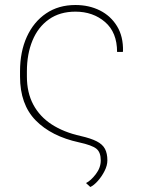

<svg xmlns="http://www.w3.org/2000/svg" viewBox="-20 -558 572 763"><path d="M338.9 185.1 321.8 169.4Q341.3 159.7 360.8 134Q380.4 108.4 380.4 79.6Q380.4 46.9 363 33Q345.7 19 294.4 7.8Q184.1 -16.1 121.8 -79.6Q59.6 -143.1 59.6 -253.9V-274.4Q59.6 -352.5 86.7 -411.9Q113.8 -471.2 163.1 -504.6Q212.4 -538.1 279.8 -538.1Q334 -538.1 377.2 -516.4Q420.4 -494.6 445.3 -453.6Q470.2 -412.6 468.8 -354.5L467.8 -351.6H445.3Q445.3 -429.2 397.5 -470.5Q349.6 -511.7 279.8 -511.7Q217.8 -511.7 174.6 -481.2Q131.3 -450.7 109.1 -397Q86.9 -343.3 86.9 -274.4V-253.9Q86.9 -189.9 112.3 -142.3Q137.7 -94.7 185.3 -63.7Q232.9 -32.7 300.3 -17.6Q341.3 -8.3 364.5 3.7Q387.7 15.6 397.2 33.7Q406.7 51.8 406.7 79.6Q406.7 99.6 395.5 121.6Q384.3 143.6 368.7 161.1Q353 178.7 338.9 185.1Z"/></svg>

Font: Roboto Slab LO Thin
Style: Regular
Weight: 250
Designer: Google
Version: Version 2.00;September 28, 2018;FontCreator 11.5.0.2427 64-b